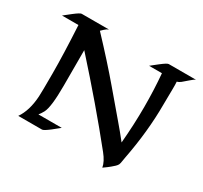

<svg xmlns="http://www.w3.org/2000/svg" viewBox="-147 -905 1186 1123"><g transform="rotate(30 445.5 -343.5)"><path d="M684.1 -167.5Q695.3 -297.4 695.3 -413.8Q695.3 -530.3 686 -636.2H599.1Q605 -640.6 618.4 -651.6Q631.8 -662.6 646.5 -673.8Q683.6 -702.6 693.8 -702.6H877.9Q867.2 -699.2 845 -679.2Q822.8 -659.2 810.3 -649.4Q797.9 -639.6 785.6 -636.7Q786.6 -625 786.6 -613.3Q786.6 -601.6 786.6 -589.8L785.2 -481Q785.2 -301.3 746.6 -101.1Q745.6 -96.2 744.6 -89.4Q743.7 -82.5 742.2 -75.2Q739.7 -58.1 736.3 -50.5Q732.9 -43 723.1 -33.4Q713.4 -23.9 701.7 -14.6Q688 -2.9 660.2 16.6Q654.3 -20 618.2 -64.9Q443.8 -282.7 225.1 -525.9V-285.2Q225.1 -142.1 203.1 -100.1Q190.9 -78.1 180.7 -66.4H338.4Q332.5 -62 319.1 -51Q305.7 -40 291 -28.3Q253.9 0 243.7 0H83Q125 -60.5 130.9 -159.2Q132.8 -187.5 132.8 -314.7Q132.8 -441.9 122.1 -636.2H11.2Q17.1 -640.6 30.5 -651.6Q43.9 -662.6 58.6 -673.8Q95.7 -702.6 106 -702.6H290Q277.3 -698.2 264.6 -686Q252 -673.8 247.6 -669.9Q378.4 -531.2 470.5 -422.1Q562.5 -313 603.5 -265.4Q644.5 -217.8 684.1 -167.5Z"/></g></svg>

Font: Fondamento
Style: Regular
Weight: 400
Version: Version 1.000